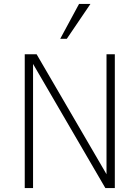

<svg xmlns="http://www.w3.org/2000/svg" viewBox="-20 -950 705 970"><path d="M512.2 0 147 -627V0H105V-675.8H165L518.1 -69.8V-675.8H560.1V0ZM317.4 -753.9H284.2L379.4 -930.2H437Z"/></svg>

Font: Clear Sans Thin
Style: Regular
Weight: 250
Foundry: Intel Corporation
Version: Version 1.00